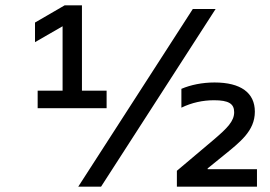

<svg xmlns="http://www.w3.org/2000/svg" viewBox="-20 -704 1019 724"><path d="M122 -296H382V-362H289V-684H224L112 -619V-545L216 -605V-362H122ZM275 0H361L793 -670H707ZM647 0H949V-66H763V-69L821 -116C885 -168 941 -210 941 -283C941 -354 888 -393 789 -393C743 -393 699 -384 664 -369V-298C703 -317 745 -326 787 -326C842 -326 863 -313 863 -281C863 -247 837 -221 788 -179L647 -60Z"/></svg>

Font: LT Wave Alt
Style: Regular
Weight: 400
Designer: Daniel Lyons
Version: Version 2.5 (Glyphs App)